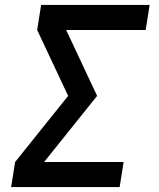

<svg xmlns="http://www.w3.org/2000/svg" viewBox="-20 -755 640 775"><path d="M25 0 41 -101 255 -368 130 -634 146 -735H584L568 -634H247L372 -368L158 -101H479L463 0Z"/></svg>

Font: Iosevka Extended Oblique
Style: Bold
Weight: 700
Width: 7
Italic angle: -9°
Monospace: yes
Designer: Belleve Invis
Foundry: Belleve Invis
Version: Version 32.5.0; ttfautohint (v1.8.4)